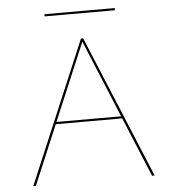

<svg xmlns="http://www.w3.org/2000/svg" viewBox="-55 -834 796 884"><g transform="rotate(-5 343.5 -392.0)"><path d="M508 -774H183V-784H508ZM498 -275H191L75 0H63L341 -658H351L624 0H612ZM494 -285 346 -643 195 -285Z"/></g></svg>

Font: Ysabeau Infant Hairline
Style: Regular
Weight: 100
Designer: Christian Thalmann (Catharsis Fonts)
Version: Version 0.003